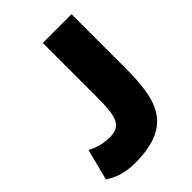

<svg xmlns="http://www.w3.org/2000/svg" viewBox="-210 -810 921 921"><g transform="rotate(-45 250.5 -349.5)"><path d="M1 -33C44 -4 95 11 155 11C414 11 445 -133 445 -349V-710H250V-349C250 -213 239 -162 155 -162C98 -162 50 -187 42 -192Z"/></g></svg>

Font: Raleway Black
Style: Regular
Weight: 900
Designer: Matt McInerney, Pablo Impallari, Rodrigo Fuenzalida
Foundry: Matt McInerney, Pablo Impallari, Rodrigo Fuenzalida
Version: Version 3.000g; ttfautohint (v1.5) -l 8 -r 28 -G 28 -x 14 -D